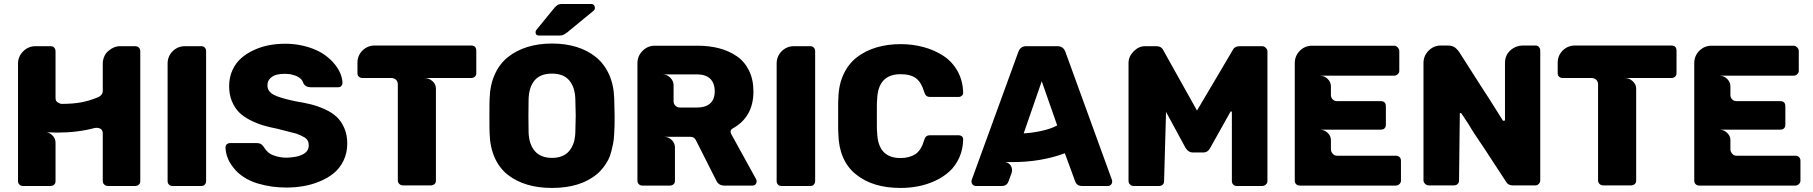

<svg xmlns="http://www.w3.org/2000/svg" viewBox="-20 -927 9038 957"><path d="M69.8 -24.9V-609.9Q69.8 -645.5 95.5 -671.1Q121.1 -696.8 157.2 -696.8H231Q243.2 -696.8 250 -689.9Q256.8 -683.1 256.8 -670.9V-439Q256.8 -421.9 269 -416Q279.8 -409.2 288.1 -409.2Q342.3 -409.2 384 -416.7Q425.8 -424.3 472.2 -443.8Q492.2 -455.1 492.2 -473.1V-609.9Q492.2 -627.4 499.5 -645Q506.8 -662.6 520 -672.9Q546.9 -696.8 579.1 -696.8H652.8Q665 -696.8 672.1 -689.9Q679.2 -683.1 679.2 -670.9V-24.9Q679.2 -12.7 671.9 -6.8Q665 0 652.8 0H518.1Q507.3 0 499.8 -7.1Q492.2 -14.2 492.2 -24.9V-262.2Q492.2 -276.4 482.9 -284.2Q472.7 -290 461.9 -290Q454.1 -290 452.1 -289.1Q366.7 -266.1 266.1 -266.1Q240.7 -266.1 231.9 -267.1Q216.8 -267.1 211.9 -268.1Q231 -264.2 243.9 -249.5Q256.8 -234.9 256.8 -215.8V-24.9Q256.8 -12.2 250 -6.8Q243.2 0 231 0H95.2Q84 0 76.9 -6.8Q69.8 -13.7 69.8 -24.9Z M815.4 -24.9V-609.9Q815.4 -646.5 840.6 -671.6Q865.7 -696.8 902.3 -696.8H982.4Q995.1 -696.8 1000.5 -689.9Q1007.3 -683.1 1007.3 -671.9V-24.9Q1007.3 -13.7 1000.5 -6.8Q995.1 0 982.4 0H840.3Q829.1 0 822.3 -6.8Q815.4 -13.7 815.4 -24.9Z M1710.9 -211.9Q1710.9 -165 1692.4 -126.7Q1673.8 -88.4 1644 -64Q1614.3 -39.6 1574 -22.9Q1533.7 -6.3 1492.4 0.7Q1451.2 7.8 1408.2 7.8Q1370.6 7.8 1335.2 2.9Q1299.8 -2 1263.2 -12.9Q1226.6 -23.9 1194.6 -44.7Q1162.6 -65.4 1141.1 -94.2Q1105.5 -140.1 1104 -192.9Q1104 -201.7 1110.4 -208Q1117.7 -213.9 1126 -213.9H1258.3Q1271.5 -213.9 1279.1 -210Q1286.6 -206.1 1293.9 -195.8Q1313.5 -162.6 1343.3 -152.8Q1373.5 -141.1 1408.2 -141.1Q1422.9 -141.1 1442.4 -144Q1460.9 -145.5 1478 -152.8Q1519 -167 1519 -203.1Q1519 -229 1498 -242.2Q1476.1 -254.4 1456.1 -261.2Q1428.2 -269 1362.3 -285.2Q1321.8 -293 1289.8 -302.7Q1257.8 -312.5 1225.1 -329.3Q1192.4 -346.2 1170.9 -367.9Q1149.4 -389.6 1135.7 -422.9Q1122.1 -456.1 1122.1 -497.1Q1122.1 -541.5 1138.7 -577.6Q1155.3 -613.8 1182.9 -637.7Q1210.4 -661.6 1247.1 -678.2Q1283.7 -694.8 1322.3 -701.9Q1360.8 -709 1401.4 -709Q1476.1 -709 1542.7 -682.9Q1609.4 -656.7 1651.4 -603Q1685.5 -558.6 1687 -514.2Q1687 -505.4 1681.2 -498Q1675.3 -492.2 1666 -492.2H1527.3Q1504.4 -492.2 1493.2 -509.8Q1488.3 -524.9 1479 -534.2Q1468.3 -543.5 1456.1 -548.8Q1437 -555.2 1428.2 -557.1Q1410.6 -559.1 1401.4 -559.1Q1378.4 -559.1 1360.1 -554.9Q1341.8 -550.8 1327.4 -537.1Q1313 -523.4 1313 -501Q1313 -472.2 1343.3 -455.1Q1372.1 -439 1454.1 -421.9Q1497.1 -415 1530.5 -406.7Q1564 -398.4 1599.4 -382.3Q1634.8 -366.2 1658 -344.5Q1681.2 -322.8 1696 -288.8Q1710.9 -254.9 1710.9 -211.9Z M1848.6 -700.2H2327.6Q2354 -700.2 2354 -673.8V-563Q2354 -550.8 2346.7 -544.9Q2339.8 -538.1 2327.6 -538.1H2096.7Q2118.2 -538.1 2135.5 -522.5Q2152.8 -506.8 2152.8 -485.8V-27.8Q2152.8 -15.1 2146 -9.8Q2139.2 -2.9 2127 -2.9H1988.8Q1978 -2.9 1970.5 -10Q1962.9 -17.1 1962.9 -27.8V-506.8Q1962.9 -520.5 1953.6 -529.8Q1941.9 -538.1 1932.6 -538.1H1787.6Q1775.4 -538.1 1768.6 -544.9Q1761.7 -550.3 1761.7 -563V-613.8Q1761.7 -650.4 1786.9 -675.3Q1812 -700.2 1848.6 -700.2Z M2731.4 9.8Q2663.6 9.8 2608.4 -6.6Q2553.2 -22.9 2511.5 -55.4Q2469.7 -87.9 2446 -140.6Q2422.4 -193.4 2420.4 -262.2Q2419.4 -281.2 2419.4 -348.1Q2419.4 -416 2420.4 -435.1Q2422.4 -503.4 2446.3 -556.4Q2470.2 -609.4 2512 -642.6Q2553.7 -675.8 2609.1 -692.9Q2664.6 -710 2731.4 -710Q2798.3 -710 2853.8 -692.9Q2909.2 -675.8 2950.4 -642.3Q2991.7 -608.9 3015.6 -556.2Q3039.6 -503.4 3041.5 -435.1Q3043.5 -356.9 3043.5 -348.1Q3043.5 -317.9 3043.2 -302.2Q3043 -286.6 3041.3 -258.5Q3039.6 -230.5 3036.4 -213.4Q3033.2 -196.3 3026.9 -171.9Q3020.5 -147.5 3011.5 -130.1Q3002.4 -112.8 2988.3 -93.8Q2974.1 -74.7 2955.6 -59.1Q2872.6 9.8 2731.4 9.8ZM2847.7 -268.1Q2849.6 -346.2 2849.6 -351.1Q2849.6 -357.9 2847.7 -432.1Q2846.2 -491.7 2817.6 -525.9Q2789.1 -560.1 2731.4 -560.1Q2672.9 -560.1 2644.5 -526.1Q2616.2 -492.2 2614.7 -432.1Q2613.8 -413.1 2613.8 -351.1Q2613.8 -287.1 2614.7 -268.1Q2616.2 -209 2645.3 -174.6Q2674.3 -140.1 2731.4 -140.1Q2788.6 -140.1 2817.4 -174.8Q2846.2 -209.5 2847.7 -268.1ZM2768.6 -750H2665.5Q2649.4 -750 2649.4 -766.1Q2649.4 -773.9 2654.3 -778.8L2743.7 -888.2Q2752.4 -898.4 2761.7 -903.8Q2770 -907.2 2780.8 -907.2H2926.8Q2935.1 -907.2 2940.4 -901.9Q2945.3 -895.5 2945.3 -887.2Q2945.3 -879.9 2940.4 -875L2806.6 -765.1Q2793.9 -755.9 2788.6 -753.9Q2782.2 -750 2768.6 -750Z M3745.6 -7.8Q3739.7 -2 3730.5 -2H3590.3Q3561 -2 3549.3 -28.8L3448.2 -229Q3439.9 -245.1 3421.4 -245.1H3289.6Q3311.5 -245.1 3327.9 -229.5Q3344.2 -213.9 3344.2 -191.9V-26.9Q3344.2 -14.2 3337.4 -8.8Q3330.6 -2 3318.4 -2H3182.6Q3171.4 -2 3164.3 -8.8Q3157.2 -15.6 3157.2 -26.9V-611.8Q3157.2 -647.9 3182.9 -673.6Q3208.5 -699.2 3244.1 -699.2H3456.5Q3515.1 -699.2 3564.5 -686.3Q3613.8 -673.3 3652.6 -646.7Q3691.4 -620.1 3713.4 -575.2Q3735.4 -530.3 3735.4 -471.2Q3735.4 -342.3 3629.4 -285.2Q3621.6 -278.8 3621.6 -272Q3621.6 -267.1 3623.5 -261.2L3748.5 -34.2Q3751.5 -28.3 3751.5 -22.9Q3751.5 -15.1 3745.6 -7.8ZM3542.5 -472.2Q3542.5 -512.2 3519.5 -535.2Q3495.6 -556.2 3455.6 -556.2H3283.2Q3304.7 -556.2 3321 -539.8Q3337.4 -523.4 3337.4 -502V-421.9Q3337.4 -409.2 3346.4 -400.1Q3355.5 -391.1 3368.2 -391.1H3455.6Q3496.6 -391.1 3519.5 -411.4Q3542.5 -431.6 3542.5 -472.2Z M3851.1 -24.9V-609.9Q3851.1 -646.5 3876.2 -671.6Q3901.4 -696.8 3938 -696.8H4018.1Q4030.8 -696.8 4036.1 -689.9Q4043 -683.1 4043 -671.9V-24.9Q4043 -13.7 4036.1 -6.8Q4030.8 0 4018.1 0H3876Q3864.7 0 3857.9 -6.8Q3851.1 -13.7 3851.1 -24.9Z M4158.7 -259.8Q4157.7 -268.6 4157.7 -295.9V-400.9Q4157.7 -428.2 4158.7 -437Q4160.2 -505.4 4185.1 -557.9Q4210 -610.4 4252.4 -642.6Q4294.9 -674.8 4349.6 -690.9Q4404.3 -707 4468.8 -707Q4528.3 -707 4582.3 -692.6Q4636.2 -678.2 4680.7 -649.7Q4725.1 -621.1 4752.2 -573.5Q4779.3 -525.9 4780.8 -464.8Q4780.8 -456.1 4774.9 -450.2Q4767.1 -443.8 4758.8 -443.8H4617.7Q4603 -443.8 4596.7 -450.2Q4591.3 -454.6 4585.9 -470.2Q4572.3 -517.1 4545.4 -537.1Q4518.6 -557.1 4468.8 -557.1Q4356.4 -557.1 4352.1 -432.1Q4350.6 -418.9 4350.6 -397.9V-299.8Q4350.6 -278.3 4352.1 -265.1Q4356.4 -139.2 4468.8 -139.2Q4512.2 -139.2 4543.9 -159.2Q4572.8 -180.7 4585.9 -227.1Q4589.8 -241.2 4596.7 -247.1Q4603.5 -252.9 4617.7 -252.9H4758.8Q4767.6 -252.9 4774.9 -247.1Q4780.8 -241.2 4780.8 -231.9Q4779.8 -182.1 4761.2 -141.1Q4742.7 -100.1 4712.4 -72.5Q4682.1 -44.9 4641.8 -26.1Q4601.6 -7.3 4558.1 1.2Q4514.6 9.8 4468.8 9.8Q4329.1 9.8 4245.4 -58.6Q4161.6 -127 4158.7 -259.8Z M4828.6 -5.9Q4822.3 -13.7 4822.3 -21Q4822.3 -28.8 4823.2 -29.8L5055.7 -668Q5065.9 -696.8 5095.2 -696.8H5250.5Q5280.3 -696.8 5290.5 -668L5522.5 -29.8Q5523.4 -28.8 5523.4 -21Q5523.4 -12.7 5517.1 -6.3Q5510.7 0 5502.4 0H5373.5Q5347.7 0 5339.4 -22L5287.6 -163.1Q5168.9 -119.1 5026.4 -119.1H4991.2Q5007.8 -116.2 5018.6 -101.1Q5029.3 -82 5020.5 -60.1L5006.3 -22Q4998 0 4972.7 0H4843.3Q4835.9 0 4828.6 -5.9ZM5249.5 -301.8 5172.4 -522 5082.5 -262.2Q5126 -264.6 5171.9 -274.7Q5217.8 -284.7 5249.5 -301.8Z M6159.2 -696.8H6271Q6280.8 -696.8 6289.1 -688.7Q6297.4 -680.7 6297.4 -670.9V-24.9Q6297.4 -14.6 6289.6 -7.3Q6281.7 0 6271 0H6145Q6133.8 0 6127 -6.8Q6120.1 -13.7 6120.1 -24.9V-366.2Q6120.1 -372.1 6114.3 -372.1L6012.2 -189.9Q6000.5 -167 5977.1 -167H5924.3Q5903.8 -167 5889.2 -189.9L5792 -369.1L5782.2 -24.9Q5782.2 -12.2 5775.4 -6.8Q5768.6 0 5756.3 0H5631.3Q5620.1 0 5613.3 -6.8Q5605 -13.7 5605 -24.9V-613.8Q5605 -645 5630.4 -670.9Q5655.8 -696.8 5687 -696.8H5743.2Q5769.5 -696.8 5779.3 -674.8L5946.3 -376L6123 -674.8Q6132.8 -696.8 6159.2 -696.8Z M6433.6 -26.9V-611.8Q6433.6 -648.4 6458.7 -673.8Q6483.9 -699.2 6520.5 -699.2H6928.7Q6938.5 -699.2 6946.5 -690.9Q6954.6 -682.6 6954.6 -672.9V-574.2Q6954.6 -563.5 6946.8 -557.1Q6939.5 -549.8 6928.7 -549.8H6558.6Q6581.1 -549.8 6597.4 -533.9Q6613.8 -518.1 6613.8 -496.1V-454.1Q6613.8 -440.4 6622.6 -431.6Q6631.3 -422.9 6644.5 -422.9H6861.8Q6887.7 -422.9 6887.7 -397V-307.1Q6887.7 -280.8 6861.8 -280.8H6558.6Q6580.1 -280.8 6596.9 -265.4Q6613.8 -250 6613.8 -229V-182.1Q6613.8 -171.4 6622.6 -161.1Q6629.9 -150.9 6644.5 -150.9H6936.5Q6948.7 -150.9 6955.8 -144Q6962.9 -137.2 6962.9 -125V-26.9Q6962.9 -16.6 6955.1 -9.3Q6947.3 -2 6936.5 -2H6459Q6447.8 -2 6440.7 -8.8Q6433.6 -15.6 6433.6 -26.9Z M7075.2 -27.8V-612.8Q7075.2 -648.9 7100.8 -674.6Q7126.5 -700.2 7162.1 -700.2H7194.3Q7214.8 -700.2 7227.1 -693.4Q7239.3 -686.5 7252.4 -668.9Q7339.8 -532.2 7358.4 -502.9Q7380.9 -467.8 7404.3 -432.1Q7458.5 -346.2 7459.5 -344.2Q7462.4 -339.8 7465.3 -335.2Q7468.3 -330.6 7469.5 -328.4Q7470.7 -326.2 7471.2 -325.2H7475.6Q7481.4 -325.2 7481.4 -328.1V-612.8Q7481.4 -668.9 7536.1 -693.8Q7554.2 -700.2 7568.4 -700.2H7633.3Q7644.5 -700.2 7650.4 -692.9Q7657.2 -686 7657.2 -673.8V-28.8Q7657.2 -18.1 7650.4 -11.2Q7643.6 -2.9 7633.3 -2.9H7520.5Q7496.1 -2.9 7486.3 -22Q7469.2 -47.9 7432.6 -104Q7396 -160.2 7378.4 -187Q7325.2 -264.2 7300.3 -307.1Q7296.4 -313 7287.8 -325.9Q7279.3 -338.9 7275.4 -345.2Q7263.7 -362.3 7263.2 -362.8Q7260.3 -363.8 7256.3 -363.8L7252.4 -27.8Q7252.4 -15.6 7245.1 -9.8Q7238.3 -2.9 7226.6 -2.9H7100.6Q7091.3 -2.9 7083.3 -10.7Q7075.2 -18.6 7075.2 -27.8Z M7831.1 -700.2H8310.1Q8336.4 -700.2 8336.4 -673.8V-563Q8336.4 -550.8 8329.1 -544.9Q8322.3 -538.1 8310.1 -538.1H8079.1Q8100.6 -538.1 8117.9 -522.5Q8135.3 -506.8 8135.3 -485.8V-27.8Q8135.3 -15.1 8128.4 -9.8Q8121.6 -2.9 8109.4 -2.9H7971.2Q7960.4 -2.9 7952.9 -10Q7945.3 -17.1 7945.3 -27.8V-506.8Q7945.3 -520.5 7936 -529.8Q7924.3 -538.1 7915 -538.1H7770Q7757.8 -538.1 7751 -544.9Q7744.1 -550.3 7744.1 -563V-613.8Q7744.1 -650.4 7769.3 -675.3Q7794.4 -700.2 7831.1 -700.2Z M8424.8 -26.9V-611.8Q8424.8 -648.4 8450 -673.8Q8475.1 -699.2 8511.7 -699.2H8919.9Q8929.7 -699.2 8937.7 -690.9Q8945.8 -682.6 8945.8 -672.9V-574.2Q8945.8 -563.5 8938 -557.1Q8930.7 -549.8 8919.9 -549.8H8549.8Q8572.3 -549.8 8588.6 -533.9Q8605 -518.1 8605 -496.1V-454.1Q8605 -440.4 8613.8 -431.6Q8622.6 -422.9 8635.7 -422.9H8853Q8878.9 -422.9 8878.9 -397V-307.1Q8878.9 -280.8 8853 -280.8H8549.8Q8571.3 -280.8 8588.1 -265.4Q8605 -250 8605 -229V-182.1Q8605 -171.4 8613.8 -161.1Q8621.1 -150.9 8635.7 -150.9H8927.7Q8939.9 -150.9 8947 -144Q8954.1 -137.2 8954.1 -125V-26.9Q8954.1 -16.6 8946.3 -9.3Q8938.5 -2 8927.7 -2H8450.2Q8439 -2 8431.9 -8.8Q8424.8 -15.6 8424.8 -26.9Z"/></svg>

Font: Cunia
Style: Bold
Weight: 700
Designer: Alejo Bergmann, Denis Ignatov
Foundry: Hubert & Fischer
Version: Version 1.00 February 21, 2019, initial release